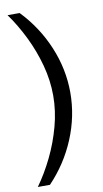

<svg xmlns="http://www.w3.org/2000/svg" viewBox="-98 -781 528 984"><g transform="rotate(-10 165.5 -289.0)"><path d="M79 -736Q167 -644 215.5 -528Q264 -412 264 -290Q264 -167 215.5 -50.5Q167 66 79 158H16Q60 97 96 23Q132 -51 153.5 -131Q175 -211 175 -290Q175 -369 153.5 -448.5Q132 -528 96 -601.5Q60 -675 16 -736Z"/></g></svg>

Font: Archivo Expanded
Style: Regular
Weight: 400
Width: 7
Designer: Hector Gatti
Foundry: Omnibus-Type
Version: Version 2.001